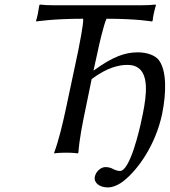

<svg xmlns="http://www.w3.org/2000/svg" viewBox="-20 -668 743 840"><path d="M322 -445 270 -200C254 -125 237 -54 217 0V3C217 3 235 0 270 0C304 0 320 3 320 3L323 0C327 -57 340 -125 356 -200L381 -322C450 -374 503 -384 536 -384C564 -384 581 -377 596 -361C634 -317 616 -220 599 -142C591 -103 549 80 505 80C493 80 482 75 474 71C465 66 454 63 441 63C421 63 399 83 395 105C389 131 415 152 452 152C474 152 501 140 523 122C584 73 660 -33 689 -168C708 -261 710 -358 675 -405C659 -426 623 -439 584 -439C525 -439 474 -420 389 -359L408 -445C411 -462 434 -562 446 -586C580 -586 645 -574 645 -574L648 -578C649 -593 654 -617 662 -645L661 -648C644 -646 621 -645 600 -645H214C193 -645 170 -646 155 -648L152 -645C148 -617 143 -593 138 -578L139 -574C139 -574 210 -586 344 -586C346 -562 325 -462 322 -445Z"/></svg>

Font: Libertinus Sans
Style: Italic
Weight: 400
Italic angle: -12°
Designer: Philipp H. Poll, Khaled Hosny
Foundry: Caleb Maclennan
Version: Version 7.050;RELEASE